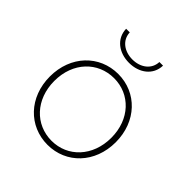

<svg xmlns="http://www.w3.org/2000/svg" viewBox="-193 -863 1008 1008"><g transform="rotate(45 311.5 -358.5)"><path d="M312 3C450 3 556 -106 556 -260C556 -414 450 -523 312 -523C173 -523 67 -414 67 -260C67 -106 173 3 312 3ZM312 -27C192 -27 100 -122 100 -260C100 -398 192 -492 312 -492C431 -492 523 -398 523 -260C523 -122 431 -27 312 -27ZM310 -604C385 -604 445 -648 447 -720H420C418 -664 370 -629 310 -629C250 -629 202 -664 200 -720H173C175 -648 235 -604 310 -604Z"/></g></svg>

Font: Chess Sans ExtraLight
Style: Regular
Weight: 275
Designer: Wolf Bōese
Foundry: Wolf Bōese
Version: Version 7.223;Glyphs 3.3 (3306)